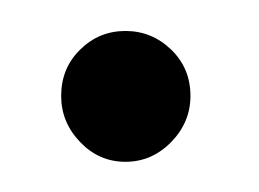

<svg xmlns="http://www.w3.org/2000/svg" viewBox="-20 -97 167 124"><path d="M61 7.5Q44 7.5 31.8 -5.2Q19.5 -18 19.5 -35Q19.5 -53 31.8 -65Q44 -77 61 -77Q78 -77 90.5 -65Q103 -53 103 -35Q103 -18 90.5 -5.2Q78 7.5 61 7.5Z"/></svg>

Font: Imbue 100pt ExtraLight
Style: Regular
Weight: 200
Designer: Tyler Finck
Foundry: Etcetera Type Company
Version: Version 1.102; ttfautohint (v1.8.3)